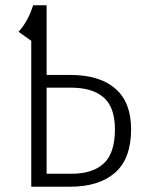

<svg xmlns="http://www.w3.org/2000/svg" viewBox="-20 -705 547 725"><path d="M475 -217Q475 -106 414.5 -53Q354 0 245 0H98V-551L50 -585Q86 -624 105 -685H156V-422H246Q356 -422 415.5 -370.5Q475 -319 475 -217ZM414 -217Q414 -299 372 -336.5Q330 -374 248 -374H156V-49H251Q330 -49 372 -88Q414 -127 414 -217Z"/></svg>

Font: Fira Sans Condensed Light
Style: Regular
Weight: 300
Width: 3
Designer: bBox Type GmbH & Carrois Corporate GbR & Edenspiekermann AG
Foundry: bBox Type GmbH & Carrois Corporate GbR & Edenspiekermann AG
Version: Version 4.301